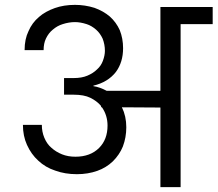

<svg xmlns="http://www.w3.org/2000/svg" viewBox="-20 -769 894 789"><path d="M282.2 -448.2Q315.9 -448.2 338.9 -458Q363.3 -468.3 378.9 -483.9Q395 -498 402.8 -519Q411.1 -541.5 411.1 -560.1Q411.1 -585.9 401.9 -609.9Q391.6 -632.3 375 -647Q356 -663.6 335.9 -669.9Q310.1 -678.2 288.1 -678.2Q263.7 -678.2 237.8 -669.9Q215.3 -663.1 196.8 -647Q179.7 -633.3 168.9 -610.8Q159.2 -590.8 159.2 -563H81.1Q81.1 -608.4 97.2 -641.1Q111.8 -675.3 140.1 -699.2Q165.5 -721.7 205.1 -735.8Q242.2 -749 288.1 -749Q329.1 -749 368.2 -736.8Q404.8 -723.6 431.2 -701.2Q457.5 -677.7 472.2 -645Q485.8 -610.8 485.8 -570.8Q485.8 -513.2 456.1 -473.1Q423.3 -431.2 363.8 -417V-415Q390.1 -411.1 418 -396H639.2V-740.2H854V-669.9H722.2V0H639.2V-327.1L481 -328.1Q499 -291.5 499 -246.1Q499 -204.1 484.9 -167Q471.2 -133.3 443.8 -106Q416 -79.6 379.9 -66.9Q341.3 -53.2 295.9 -53.2Q247.1 -53.2 207 -67.9Q166.5 -81.1 137.2 -108.9Q108.4 -134.8 90.8 -173.8Q74.2 -210.4 74.2 -255.9H151.9Q151.9 -227.5 162.1 -203.1Q172.9 -177.2 190.9 -162.1Q209.5 -145 234.9 -134.8Q259.3 -125 290 -125Q351.1 -125 387.2 -161.1Q421.9 -195.8 421.9 -252.9Q421.9 -294.9 398.9 -328.1H396L395 -334Q377.9 -354 351.1 -367.2Q325.2 -379.9 282.2 -379.9H243.2V-448.2Z"/></svg>

Font: PoppinsZ
Style: Regular
Weight: 400
Designer: Ninad Kale (Devanagari), Jonny Pinhorn (Latin)
Foundry: Indian Type Foundry
Version: Version 3.002;FEAKit 1.0